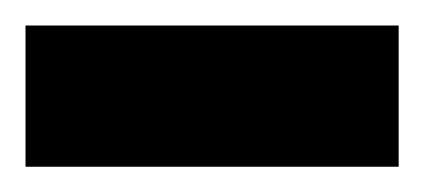

<svg xmlns="http://www.w3.org/2000/svg" viewBox="-30 -132 335 152"><path d="M-9.8 -111.8H285.6V0H-9.8Z"/></svg>

Font: Vazirmatn RD UI FD Medium
Style: Regular
Weight: 500
Designer: Saber Rastikerdar
Foundry: Saber Rastikerdar
Version: Version 33.003